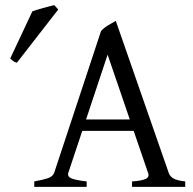

<svg xmlns="http://www.w3.org/2000/svg" viewBox="-20 -724 748 744"><path d="M313.5 -261.2H482.9L397 -512.2ZM491.7 0V-21Q529.8 -23.4 544.9 -31Q560.1 -38.6 553.7 -54.2L498 -216.8H298.8L244.6 -54.2Q240.2 -39.1 258.1 -32.2Q275.9 -25.4 315.9 -21V0H112.8V-21Q146 -26.9 165.3 -33.4Q184.6 -40 189.9 -54.2L371.6 -604Q382.8 -616.2 399.4 -626.2Q416 -636.2 428.7 -643.1L633.8 -54.2Q638.2 -40.5 652.1 -32.5Q666 -24.4 697.8 -21V0ZM45.4 -481Q41.5 -481.9 38.6 -483.2Q35.6 -484.4 32.7 -486.3Q29.8 -488.3 26.9 -490.7Q23.9 -493.2 19.5 -497.1L105.5 -680.2Q113.3 -683.1 124 -686.3Q134.8 -689.5 146.5 -692.9Q158.2 -696.3 169.7 -699Q181.2 -701.7 190.4 -704.1L205.6 -687Z"/></svg>

Font: Akkhara
Style: Regular
Weight: 400
Designer: J. Victor Gaultney
Version: Version 1.00 June 13, 2006, initial release